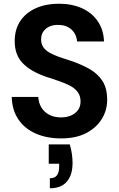

<svg xmlns="http://www.w3.org/2000/svg" viewBox="-20 -732 640 1032"><path d="M308 12Q232 12 172.5 -14Q113 -40 79 -90Q45 -140 43 -211H186Q187 -180 202 -155Q217 -130 244 -115.5Q271 -101 308 -101Q339 -101 362.5 -111.5Q386 -122 399.5 -141Q413 -160 413 -186Q413 -217 397.5 -237.5Q382 -258 356 -271.5Q330 -285 296.5 -296.5Q263 -308 226 -320Q145 -348 102 -392.5Q59 -437 59 -511Q59 -574 89 -619Q119 -664 173 -688Q227 -712 296 -712Q367 -712 421 -687.5Q475 -663 506 -617Q537 -571 539 -509H394Q393 -532 381 -552.5Q369 -573 347 -585.5Q325 -598 294 -598Q268 -599 247 -590Q226 -581 213.5 -563.5Q201 -546 201 -520Q201 -495 213 -478Q225 -461 247 -448.5Q269 -436 299 -425.5Q329 -415 364 -404Q417 -386 460.5 -361.5Q504 -337 530 -298Q556 -259 556 -195Q556 -140 527.5 -93Q499 -46 444 -17Q389 12 308 12ZM248 280V226Q274 226 286 210.5Q298 195 298 163V148H242V44H355Q363 71 366.5 96Q370 121 370 144Q370 208 339.5 244Q309 280 248 280Z"/></svg>

Font: DM Sans 24pt
Style: Bold
Weight: 700
Designer: Colophon Foundry, Jonny Pinhorn
Foundry: Colophon Foundry
Version: Version 4.004;gftools[0.9.30]